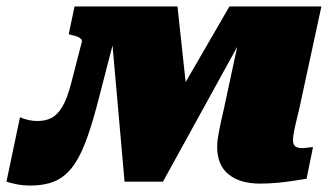

<svg xmlns="http://www.w3.org/2000/svg" viewBox="-42 -563 1023 595"><path d="M508 -543H296L344 0H463L762 -543H669L493 -239L541 -237ZM178 -303Q166 -257 151 -232Q136 -207 117.5 -197.5Q99 -188 74 -188Q61 -188 46.5 -191Q32 -194 20 -200L-22 0Q-10 4 9.5 8Q29 12 53 12Q94 12 124.5 0Q155 -12 178.5 -40.5Q202 -69 221 -117.5Q240 -166 259 -238L338 -543H189L171 -457L181 -454Q193 -452 200 -448.5Q207 -445 210 -441Q213 -437 211 -431ZM866 -128Q866 -136 868 -148.5Q870 -161 874.5 -180.5Q879 -200 885 -224L954 -543H720L651 -222Q646 -201 642.5 -184.5Q639 -168 636.5 -155Q634 -142 632.5 -130.5Q631 -119 631 -108Q631 -51 666.5 -22.5Q702 6 764 6Q791 6 817 3.5Q843 1 866 -2.5Q889 -6 908 -9L928 -107Q924 -107 919 -106.5Q914 -106 907.5 -105Q901 -104 894 -104Q880 -104 873 -109.5Q866 -115 866 -128Z"/></svg>

Font: Roboto Serif Black
Style: Italic
Weight: 900
Italic angle: -10°
Version: Version 1.008